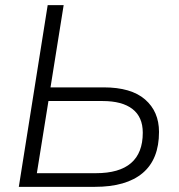

<svg xmlns="http://www.w3.org/2000/svg" viewBox="-20 -725 694 745"><path d="M53 0 165 -705H227L176 -386H382Q489 -386 543 -339Q597 -292 597 -213Q597 -107 533.5 -53.5Q470 0 348 0ZM123 -53H352Q534 -53 534 -210Q534 -271 494 -302Q454 -333 378 -333H168Z"/></svg>

Font: Nunito Sans Light
Style: Italic
Weight: 300
Italic angle: -9°
Designer: Vernon Adams
Foundry: Vernon Adams
Version: Version 3.006; ttfautohint (v1.8.3)